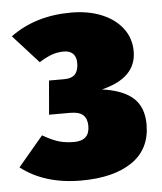

<svg xmlns="http://www.w3.org/2000/svg" viewBox="-53 -595 551 654"><g transform="rotate(-5 222.5 -267.5)"><path d="M415 -404Q415 -313 296 -284Q368 -274 402.5 -242.5Q437 -211 437 -152Q437 -68 373.5 -24.5Q310 19 199 19Q74 19 -7 -44L79 -146Q112 -127 135 -120.5Q158 -114 186 -114Q239 -114 239 -164Q239 -189 225.5 -201.5Q212 -214 182 -214H109L119 -330H170Q197 -330 208.5 -343Q220 -356 220 -381Q220 -402 209 -413Q198 -424 178 -424Q156 -424 136.5 -417Q117 -410 93 -395L6 -491Q92 -554 214 -554Q272 -554 317.5 -535.5Q363 -517 389 -483Q415 -449 415 -404Z"/></g></svg>

Font: Fira Sans Condensed Black
Style: Regular
Weight: 900
Width: 3
Designer: Carrois Corporate & Edenspiekermann AG
Foundry: Carrois Corporate GbR & Edenspiekermann AG
Version: Version 4.203